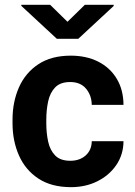

<svg xmlns="http://www.w3.org/2000/svg" viewBox="-20 -770 561 800"><path d="M272.9 -100.1Q312 -100.1 336.9 -122.3Q361.8 -144.5 362.3 -181.6H494.6Q494.1 -126 464.8 -82.8Q435.5 -39.6 386.2 -14.9Q336.9 9.8 275.9 9.8Q194.3 9.8 140.1 -25.9Q85.9 -61.5 59.1 -122.1Q32.2 -182.6 32.2 -256.8V-271Q32.2 -345.7 59.1 -406.2Q85.9 -466.8 139.9 -502.4Q193.8 -538.1 274.9 -538.1Q339.8 -538.1 389.2 -513.2Q438.5 -488.3 466.3 -442.1Q494.1 -396 494.6 -333H362.3Q361.8 -372.6 338.6 -400.4Q315.4 -428.2 272.5 -428.2Q231.4 -428.2 210 -406Q188.5 -383.8 180.7 -347.9Q172.9 -312 172.9 -271V-256.8Q172.9 -215.3 180.7 -179.7Q188.5 -144 210 -122.1Q231.4 -100.1 272.9 -100.1ZM189 -750 261.2 -679.2 333.5 -750H453.6V-745.1L306.2 -608.4H216.8L68.8 -745.6V-750Z"/></svg>

Font: Vazirmatn FD
Style: Bold
Weight: 700
Designer: Saber Rastikerdar
Foundry: Saber Rastikerdar
Version: Version 33.001